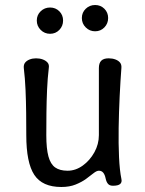

<svg xmlns="http://www.w3.org/2000/svg" viewBox="-20 -740 581 767"><path d="M465 -25Q468 -12 460 -5Q452 2 431 2Q418 2 411.5 -5.5Q405 -13 402 -27Q399 -42 392.5 -50Q386 -58 375 -58Q366 -58 353.5 -48Q341 -38 324 -25.5Q307 -13 282.5 -3Q258 7 225 7Q149 7 117 -41.5Q85 -90 85 -200Q85 -242 84.5 -288.5Q84 -335 82 -381Q80 -427 75 -469Q74 -482 80.5 -490Q87 -498 98.5 -502.5Q110 -507 124 -507Q139 -507 151 -502.5Q163 -498 170 -490Q177 -482 175 -469Q170 -427 168 -381Q166 -335 165.5 -288.5Q165 -242 165 -200Q165 -146 173.5 -115Q182 -84 200.5 -71Q219 -58 250 -58Q282 -58 310.5 -78.5Q339 -99 357 -131.5Q375 -164 375 -200Q375 -242 375 -288Q375 -334 375 -380Q375 -426 375 -468Q375 -488 384.5 -497.5Q394 -507 414 -507Q429 -507 441 -502.5Q453 -498 459.5 -490Q466 -482 465 -469Q461 -417 458 -354.5Q455 -292 454 -229Q453 -166 455.5 -112.5Q458 -59 465 -25ZM180 -605Q158 -605 142.5 -620.5Q127 -636 127 -658Q127 -680 142.5 -695Q158 -710 180 -710Q202 -710 217 -695Q232 -680 232 -658Q232 -636 217 -620.5Q202 -605 180 -605ZM360 -615Q338 -615 322.5 -630.5Q307 -646 307 -668Q307 -690 322.5 -705Q338 -720 360 -720Q382 -720 397 -705Q412 -690 412 -668Q412 -646 397 -630.5Q382 -615 360 -615Z"/></svg>

Font: Winky Sans Light
Style: Regular
Weight: 300
Designer: Simon Atzbach
Foundry: typofactur
Version: Version 1.205